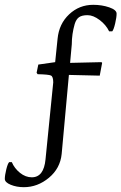

<svg xmlns="http://www.w3.org/2000/svg" viewBox="-73 -618 504 797"><path d="M225 -434C225 -462 229 -490 237 -518C241 -531.3 247 -540.8 255 -546.5C263 -552.2 274.8 -555 290.5 -555C306.2 -555 322.8 -548.3 340.5 -535C358.2 -521.7 371.3 -506 380 -488H393C397 -492.7 401 -503.5 405 -520.5C409 -537.5 411 -551.2 411 -561.5C411 -571.8 400.8 -580.5 380.5 -587.5C360.2 -594.5 338 -598 314 -598C275.3 -598 242 -584.8 214 -558.5C186 -532.2 170 -498.3 166 -457L156 -360L86 -350L79 -316L83 -310C113.7 -309.3 132.2 -307.5 138.5 -304.5C144.8 -301.5 148 -292 148 -276L116 43C111.3 93 92.3 118 59 118C41.7 118 25.3 111.8 10 99.5C-5.3 87.2 -16.7 72.3 -24 55H-35C-39 59 -43 69.2 -47 85.5C-51 101.8 -53 114.8 -53 124.5C-53 134.2 -44.8 142.3 -28.5 149C-12.2 155.7 6 159 26 159C64 159 98.7 146 130 120C161.3 94 179 61 183 21L213 -307C258.3 -306.3 301 -305.3 341 -304L351 -357L348 -360L218 -357Z"/></svg>

Font: Alegreya SC
Style: Regular
Weight: 400
Designer: Juan Pablo del Peral
Foundry: Juan Pablo del Peral
Version: Version 1.003